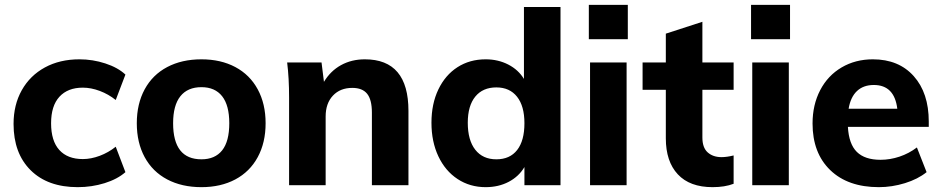

<svg xmlns="http://www.w3.org/2000/svg" viewBox="-20 -765 3890 793"><path d="M36 -253Q36 -332 70 -392.5Q104 -453 165.5 -486.5Q227 -520 308 -520Q363 -520 415 -503Q467 -486 498 -457L458 -352Q428 -376 392 -389.5Q356 -403 322 -403Q260 -403 225.5 -365.5Q191 -328 191 -256Q191 -183 225 -145.5Q259 -108 322 -108Q356 -108 392 -121.5Q428 -135 458 -159L498 -54Q465 -25 412 -8.5Q359 8 301 8Q177 8 106.5 -62Q36 -132 36 -253Z M545 -256Q545 -336 577.5 -396Q610 -456 670.5 -488Q731 -520 812 -520Q892 -520 952 -488Q1012 -456 1044.5 -396Q1077 -336 1077 -256Q1077 -176 1044.5 -116Q1012 -56 952 -24Q892 8 812 8Q731 8 670.5 -24Q610 -56 577.5 -116Q545 -176 545 -256ZM927 -256Q927 -330 897.5 -367.5Q868 -405 812 -405Q755 -405 725 -367.5Q695 -330 695 -256Q695 -107 812 -107Q868 -107 897.5 -144Q927 -181 927 -256Z M1667 -307V0H1516V-300Q1516 -353 1496.5 -377.5Q1477 -402 1435 -402Q1385 -402 1355 -370Q1325 -338 1325 -284V0H1174V-362Q1174 -443 1166 -507H1308L1318 -427Q1345 -472 1388.5 -496Q1432 -520 1487 -520Q1667 -520 1667 -307Z M2295 -736V0H2146V-75Q2123 -36 2081 -14Q2039 8 1986 8Q1921 8 1870 -25.5Q1819 -59 1790.5 -119.5Q1762 -180 1762 -258Q1762 -336 1790.5 -395.5Q1819 -455 1869.5 -487.5Q1920 -520 1986 -520Q2037 -520 2079 -498.5Q2121 -477 2144 -439V-736ZM2146 -256Q2146 -327 2115.5 -365.5Q2085 -404 2030 -404Q1974 -404 1943 -366Q1912 -328 1912 -258Q1912 -186 1943 -146.5Q1974 -107 2030 -107Q2086 -107 2116 -145.5Q2146 -184 2146 -256Z M2417 0V-507H2568V0ZM2412 -745H2573V-603H2412Z M2881 -394V-197Q2881 -155 2903 -135.5Q2925 -116 2960 -116Q2982 -116 3010 -123V-6Q2974 8 2923 8Q2829 8 2779.5 -45Q2730 -98 2730 -194V-394H2634V-507H2730V-626L2881 -675V-507H3010V-394Z M3087 0V-507H3238V0ZM3082 -745H3243V-603H3082Z M3816 -241H3482Q3486 -170 3519 -137.5Q3552 -105 3617 -105Q3656 -105 3695 -118Q3734 -131 3767 -156L3807 -54Q3771 -25 3717.5 -8.5Q3664 8 3610 8Q3482 8 3409 -62.5Q3336 -133 3336 -255Q3336 -332 3367.5 -392.5Q3399 -453 3456 -486.5Q3513 -520 3585 -520Q3692 -520 3754 -450.5Q3816 -381 3816 -263ZM3485 -316H3686Q3674 -414 3589 -414Q3546 -414 3519.5 -389Q3493 -364 3485 -316Z"/></svg>

Font: Muli ExtraBold
Style: Regular
Weight: 800
Designer: Vernon Adams
Foundry: Vernon Adams
Version: Version 2.000